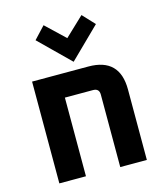

<svg xmlns="http://www.w3.org/2000/svg" viewBox="-116 -874 826 962"><g transform="rotate(-15 297.0 -393.0)"><path d="M72 0V-528H364.1Q525.9 -528 525.9 -365.9V0H387.9V-375.9Q387.9 -407.9 355.9 -407.9H210V0ZM142.4 -723.7 200.6 -786 298.9 -692.7 397.3 -786 455.6 -723.7 298.9 -570Z"/></g></svg>

Font: Oxanium ExtraLight
Style: Regular
Weight: 200
Designer: Severin Meyer
Version: Version 2.000